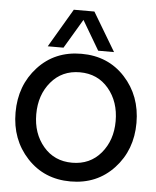

<svg xmlns="http://www.w3.org/2000/svg" viewBox="-54 -796 687 848"><g transform="rotate(5 290.0 -371.5)"><path d="M238.8 -750H330.1L432.1 -579.1H361.8L285.2 -709L208 -579.1H138.2ZM482.7 -74.5Q407.2 6.8 290 6.8Q172.9 6.8 97.4 -74.5Q22 -155.8 22 -275.9Q22 -396 96.9 -477.5Q171.9 -559.1 290 -559.1Q408.2 -559.1 483.2 -477.5Q558.1 -396 558.1 -275.9Q558.1 -155.8 482.7 -74.5ZM465.8 -275.9Q465.8 -361.8 417.5 -419.4Q369.1 -477.1 290 -477.1Q210.9 -477.1 162.4 -419.4Q113.8 -361.8 113.8 -275.9Q113.8 -190.9 162.4 -133.5Q210.9 -76.2 290 -76.2Q369.1 -76.2 417.5 -133.5Q465.8 -190.9 465.8 -275.9Z"/></g></svg>

Font: Oakes Grotesk
Style: Regular
Weight: 400
Designer: Samuel Oakes
Foundry: Samuel Oakes
Version: Version 1.0 | wf-rip DC20170320